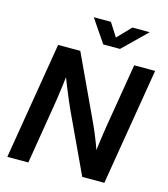

<svg xmlns="http://www.w3.org/2000/svg" viewBox="-134 -1048 1011 1152"><g transform="rotate(15 371.5 -471.5)"><path d="M20 0 140.6 -727.5H278.3L467.3 -322.8Q475.6 -305.2 487.5 -276.9Q499.5 -248.5 512.2 -215.1Q524.9 -181.6 536.6 -147.5L519.5 -123Q522.9 -155.8 528.1 -196.8Q533.2 -237.8 538.8 -275.1Q544.4 -312.5 547.9 -334.5L613.3 -727.5H743.2L622.6 0H485.4L314.9 -364.3Q304.7 -386.7 290.5 -419.4Q276.4 -452.1 259.3 -494.6Q242.2 -537.1 222.2 -588.4L242.7 -603Q236.3 -548.3 230.2 -501.7Q224.1 -455.1 219.2 -420.2Q214.4 -385.3 210.4 -364.7L150.4 0ZM410.6 -943.4 463.9 -859.9 544.4 -943.4H650.4V-941.9L505.4 -800.3H401.4L305.2 -941.9V-943.4Z"/></g></svg>

Font: Inter 28pt SemiBold
Style: Italic
Weight: 600
Italic angle: -9.3988°
Designer: Rasmus Andersson
Foundry: rsms
Version: Version 4.001;git-66647c0bb